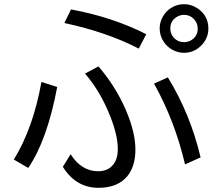

<svg xmlns="http://www.w3.org/2000/svg" viewBox="-20 -853 1040 916"><path d="M642.1 -621.1Q490.2 -699.7 287.1 -743.2L318.8 -808.1Q518.6 -771 677.7 -689.9ZM316.9 -117.2Q368.7 -36.1 447.8 -36.1Q492.7 -36.1 517.1 -64Q542 -91.3 542 -143.1Q542 -216.3 495.1 -324.2Q451.2 -425.8 385.7 -502L449.7 -536.1Q530.3 -442.9 579.6 -330.1Q626 -222.7 626 -139.2Q626 -60.5 588.4 -13.7Q542.5 43 449.7 43Q342.3 43 279.8 -57.1ZM45.9 -91.8Q138.2 -241.2 177.7 -461.9L252.9 -438Q205.1 -184.1 114.7 -51.8ZM862.8 -68.8Q814 -276.9 714.8 -454.1L780.8 -483.9Q887.7 -310.1 937 -102.1ZM858.4 -833Q892.1 -833 921.9 -813.5Q974.1 -778.8 974.1 -716.8Q974.1 -669.9 939.5 -635.3Q905.3 -601.1 857.4 -601.1Q830.6 -601.1 805.7 -613.8Q778.3 -627.9 761.2 -653.3Q741.7 -683.1 741.7 -717.8Q741.7 -746.1 756.3 -772.7Q771 -799.3 795.9 -814.9Q824.2 -833 858.4 -833ZM857.9 -782.2Q839.8 -782.2 823.7 -772.5Q792.5 -753.9 792.5 -716.8Q792.5 -691.9 809.1 -673.3Q828.6 -651.9 858.4 -651.9Q874.5 -651.9 888.7 -659.2Q923.3 -677.7 923.3 -716.8Q923.3 -744.6 902.8 -764.2Q884.8 -782.2 857.9 -782.2Z"/></svg>

Font: FORM UDPGothic
Style: Regular
Weight: 400
Foundry: Pronama LLC
Version: Version 1.05101